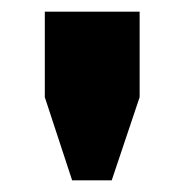

<svg xmlns="http://www.w3.org/2000/svg" viewBox="-20 -708 318 330"><path d="M57 -541V-688H220V-541L172 -398H104Z"/></svg>

Font: Archivo Black
Style: Regular
Weight: 400
Designer: Hector Gatti
Foundry: Omnibus-Type
Version: Version 1.101; ttfautohint (v1.8)